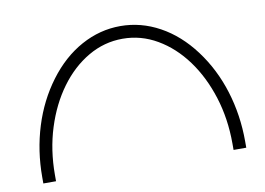

<svg xmlns="http://www.w3.org/2000/svg" viewBox="-63 -754 1005 728"><g transform="rotate(-10 439.5 -390.5)"><path d="M830.1 -122.1H781.2V-146.5Q781.2 -242.2 754.6 -326.4Q728 -410.6 681.2 -474.4Q634.3 -538.1 572.3 -574.2Q510.3 -610.4 439.5 -610.4Q368.7 -610.4 306.6 -574.2Q244.6 -538.1 197.8 -474.4Q150.9 -410.6 124.3 -326.4Q97.7 -242.2 97.7 -146.5V-122.1H48.8V-146.5Q48.8 -248 77.6 -340.6Q106.4 -433.1 161.6 -506.8Q216.8 -580.6 288.6 -619.9Q360.4 -659.2 439.5 -659.2Q518.6 -659.2 590.3 -619.9Q662.1 -580.6 717.3 -506.8Q772.5 -433.1 801.3 -340.6Q830.1 -248 830.1 -146.5Z"/></g></svg>

Font: Auseklis
Style: Regular
Weight: 400
Designer: GGBotNet
Foundry: GGBotNet
Version: 1.00